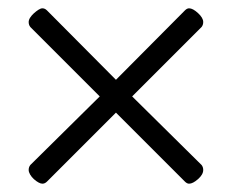

<svg xmlns="http://www.w3.org/2000/svg" viewBox="-20 -488 558 462"><path d="M425 -463Q430 -468 435 -468Q444 -468 456.5 -456.5Q469 -445 469 -435Q469 -428 465 -423L298 -256L465 -91Q469 -86 469 -79Q469 -68 456.5 -57Q444 -46 435 -46Q430 -46 425 -51L259 -217L93 -51Q88 -46 82 -46Q78 -46 72.5 -49Q67 -52 61.5 -57Q56 -62 52.5 -68Q49 -74 49 -79Q49 -86 53 -91L220 -256L53 -423Q49 -428 49 -435Q49 -440 52.5 -445.5Q56 -451 61.5 -456Q67 -461 72.5 -464.5Q78 -468 82 -468Q88 -468 93 -463L259 -296Z"/></svg>

Font: Alice
Style: Regular
Weight: 400
Designer: Cyreal (www.cyreal.org)
Foundry: Cyreal (www.cyreal.org)
Version: Version 1.010